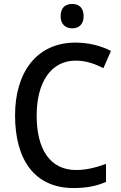

<svg xmlns="http://www.w3.org/2000/svg" viewBox="-20 -939 609 969"><path d="M345 -919C310 -919 286 -901 286 -857C286 -816 311 -796 345 -796C378 -796 402 -816 402 -857C402 -900 378 -919 345 -919ZM362 -633C415 -633 461 -616 502 -595L540 -682C487 -709 425 -724 361 -724C162 -724 56 -570 56 -357C56 -131 156 10 351 10C418 10 467 0 515 -21V-112C466 -94 417 -81 364 -81C233 -81 165 -185 165 -356C165 -520 235 -633 362 -633Z"/></svg>

Font: Noto Sans Devanagari UI SemiCondensed Medium
Style: Regular
Weight: 500
Width: 4
Designer: Jelle Bosma - Monotype Design Team
Foundry: Monotype Imaging Inc.
Version: Version 2.004